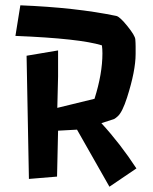

<svg xmlns="http://www.w3.org/2000/svg" viewBox="-20 -665 575 723"><path d="M80.1 -455.1 198.7 -475.1V-377L195.8 -258.8L335.9 -293Q365.7 -387.2 365.7 -463.9Q365.7 -480 363.8 -494.1Q281.2 -520 38.1 -529.8L56.6 -645Q265.1 -636.7 418 -605Q431.2 -602.1 460 -566.4Q488.3 -531.2 489.5 -517.1Q490.7 -502.9 490.7 -489.3V-461.9Q490.7 -398.4 458.5 -297.9Q440.9 -243.2 423.8 -227.5Q416 -220.2 409.7 -216.8L361.8 -201.2Q433.1 -123.5 493.7 -30.8L392.1 38.1L270 -176.8L198.7 -172.9L194.8 0L88.9 8.8Z"/></svg>

Font: Passero One
Style: Regular
Weight: 400
Designer: Viktoriya Grabowska
Foundry: Viktoriya Grabowska
Version: Version 1.003